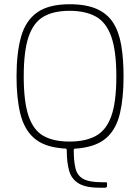

<svg xmlns="http://www.w3.org/2000/svg" viewBox="-20 -695 661 906"><path d="M58 -334Q58 -446 79.5 -522Q101 -598 155.5 -636.5Q210 -675 309 -675Q386 -675 436 -653Q486 -631 513.5 -588.5Q541 -546 552 -482Q563 -418 563 -334Q563 -232 546 -160Q529 -88 485 -47Q441 -6 360 4Q354 5 348 5.5Q342 6 336 6Q328 6 328 14Q328 67 336.5 100.5Q345 134 373.5 149.5Q402 165 463 165H480Q485 165 485 169V183Q485 185 484 187Q483 189 479 190Q477 191 470.5 191Q464 191 453 191Q386 191 352 171Q318 151 306.5 111.5Q295 72 295 14Q295 12 294 9Q293 6 288 6Q282 6 276 5.5Q270 5 265 4Q185 -4 139.5 -44.5Q94 -85 76 -158Q58 -231 58 -334ZM92 -334Q92 -214 115 -147Q138 -80 185.5 -53.5Q233 -27 308 -27Q383 -27 432 -53.5Q481 -80 505 -146.5Q529 -213 529 -334Q529 -455 505 -522.5Q481 -590 432 -617Q383 -644 308 -644Q233 -644 185.5 -616.5Q138 -589 115 -522Q92 -455 92 -334Z"/></svg>

Font: Glory Thin
Style: Regular
Weight: 100
Designer: Robert Leuschke
Foundry: Robert Leuschke
Version: Version 1.011